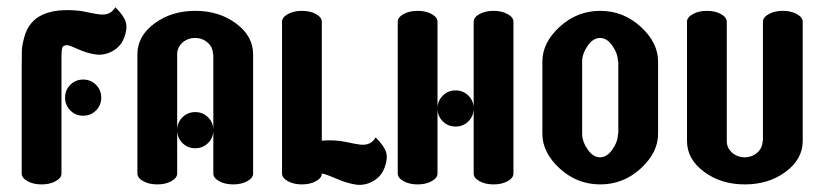

<svg xmlns="http://www.w3.org/2000/svg" viewBox="-20 -510 2280 531"><path d="M299 -490Q323 -466 328 -448.5Q333 -431 323.5 -406Q314 -381 291 -368.5Q268 -356 244 -359.5Q220 -363 196 -374Q172 -385 166 -385Q156 -385 153 -380Q150 -375 150 -350V-30Q150 -18 134 -9Q118 0 95 0Q72 0 56 -9Q40 -18 40 -30V-320Q40 -356 40.5 -371Q41 -386 48 -410Q72 -494 201 -480Q209 -479 227.5 -475Q246 -471 257 -470Q286 -467 299 -490ZM174.5 -275.5Q189 -290 210 -290Q231 -290 245.5 -275.5Q260 -261 260 -240Q260 -219 245.5 -204.5Q231 -190 210 -190Q189 -190 174.5 -204.5Q160 -219 160 -240Q160 -261 174.5 -275.5Z M680 -360V-30Q680 -18 664 -9Q648 0 625 0Q602 0 586 -9Q570 -18 570 -30V-360H569Q569 -379 554.5 -392Q540 -405 519.5 -405Q499 -405 484.5 -392Q470 -379 470 -360V-30Q470 -18 454 -9Q438 0 415 0Q392 0 376 -9Q360 -18 360 -30V-360Q360 -410 407 -445Q454 -480 520 -480Q586 -480 633 -445Q680 -410 680 -360ZM555.5 -185.5Q570 -171 570 -150Q570 -129 555.5 -114.5Q541 -100 520 -100Q499 -100 484.5 -114.5Q470 -129 470 -150Q470 -171 484.5 -185.5Q499 -200 520 -200Q541 -200 555.5 -185.5Z M870 -450V-121Q906 -124 936 -117.5Q966 -111 977 -110Q1006 -107 1019 -130Q1043 -106 1048 -88.5Q1053 -71 1043.5 -46Q1034 -21 1011 -8.5Q988 4 964 0.5Q940 -3 908.5 -16.5Q877 -30 870 -30Q870 -18 854 -9Q838 0 815 0Q792 0 776 -9Q760 -18 760 -30V-450Q760 -462 776 -471Q792 -480 815 -480Q838 -480 854 -471Q870 -462 870 -450Z M1190 -450V-30Q1190 -18 1174 -9Q1158 0 1135 0Q1112 0 1096 -9Q1080 -18 1080 -30V-450Q1080 -462 1096 -471Q1112 -480 1135 -480Q1158 -480 1174 -471Q1190 -462 1190 -450ZM1204.5 -174.5Q1190 -189 1190 -210Q1190 -231 1204.5 -245.5Q1219 -260 1240 -260Q1261 -260 1275.5 -245.5Q1290 -231 1290 -210Q1290 -189 1275.5 -174.5Q1261 -160 1240 -160Q1219 -160 1204.5 -174.5ZM1290 -30V-450Q1290 -462 1306 -471Q1322 -480 1345 -480Q1368 -480 1384 -471Q1400 -462 1400 -450V-30Q1400 -18 1384 -9Q1368 0 1345 0Q1322 0 1306 -9Q1290 -18 1290 -30Z M1800 -340V-140Q1800 -88 1752 -44Q1704 0 1640 0Q1576 0 1528 -44Q1480 -88 1480 -140V-340Q1480 -392 1528 -436Q1576 -480 1640 -480Q1704 -480 1752 -436Q1800 -392 1800 -340ZM1590 -340V-140Q1590 -119 1605 -97Q1620 -75 1639.5 -75Q1659 -75 1674 -97Q1689 -119 1689 -140H1690V-340H1689Q1689 -361 1674 -383Q1659 -405 1639.5 -405Q1620 -405 1605 -383Q1590 -361 1590 -340Z M1990 -450V-120Q1990 -101 2004.5 -88Q2019 -75 2039.5 -75Q2060 -75 2074.5 -88Q2089 -101 2089 -120H2090V-450Q2090 -462 2106 -471Q2122 -480 2145 -480Q2168 -480 2184 -471Q2200 -462 2200 -450V-120Q2200 -70 2153 -35Q2106 0 2040 0Q1974 0 1927 -35Q1880 -70 1880 -120V-450Q1880 -462 1896 -471Q1912 -480 1935 -480Q1958 -480 1974 -471Q1990 -462 1990 -450Z"/></svg>

Font: SOV_ThonBuri
Style: Book
Weight: 400
Version: Version 1.00